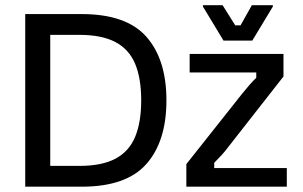

<svg xmlns="http://www.w3.org/2000/svg" viewBox="-20 -703 1140 723"><path d="M287.5 0H75V-650H287.5Q455.8 -650 531.2 -564.6Q606.7 -479.2 606.7 -325Q606.7 -170.8 531.2 -85.4Q455.8 0 287.5 0ZM169.2 -571.7V-78.3H279.2Q363.3 -78.3 414.6 -105.4Q465.8 -132.5 488.8 -187.5Q511.7 -242.5 511.7 -325Q511.7 -408.3 488.8 -462.9Q465.8 -517.5 414.6 -544.6Q363.3 -571.7 279.2 -571.7ZM1060 0H681.7V-85L891.7 -350Q904.2 -365.8 918.8 -382.5Q933.3 -399.2 945 -410V-430H694.2V-500H1047.5V-415L840 -150Q828.3 -134.2 815.4 -120Q802.5 -105.8 786.7 -90V-70H1060ZM930 -550H821.7L744.2 -678.3V-683.3H818.3L865.8 -607.5H885.8L928.3 -683.3H1007.5V-678.3Z"/></svg>

Font: Familjen Grotesk Variable
Style: Regular
Weight: 400
Designer: Anders Wikstroem, Jonas Baeckman, Matilda Gysing, Kristian Moeller
Foundry: Familjen STHLM AB
Version: Version 2.000